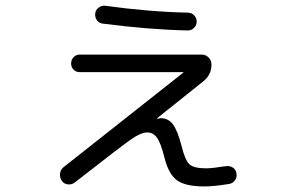

<svg xmlns="http://www.w3.org/2000/svg" viewBox="-20 -630 1040 684"><path d="M247.1 19.5Q236.3 28.3 222.2 26.9Q208 25.4 200.2 14.2Q192.4 2.9 193.8 -11.2Q195.3 -25.4 206.1 -34.2L632.8 -371.1L633.8 -372.1Q632.8 -373 631.8 -373H263.7Q251 -373 242.2 -381.8Q233.4 -390.6 233.4 -403.8Q233.4 -417 242.2 -426.3Q251 -435.5 263.7 -435.5H698.2Q712.9 -435.5 723.1 -425.3Q733.4 -415 733.4 -400.4Q733.4 -364.3 706.1 -341.8L540 -209V-207H542Q549.8 -209 552.7 -209Q579.1 -209 595.7 -187.5Q612.3 -166 627 -109.4Q639.6 -57.6 655.8 -43.9Q671.9 -30.3 714.8 -30.3Q734.4 -30.3 785.2 -38.1Q797.9 -40 809.1 -33.2Q820.3 -26.4 822.3 -12.7Q825.2 0 817.4 11.7Q809.6 23.4 795.9 25.4Q742.2 34.2 708 34.2Q640.6 34.2 610.4 12.2Q580.1 -9.8 565.4 -70.3Q552.7 -121.1 539.1 -139.6Q525.4 -158.2 504.9 -158.2Q482.4 -158.2 447.3 -133.8Q412.1 -109.4 247.1 19.5ZM355.5 -609.4Q510.7 -587.9 648.4 -585Q662.1 -585 671.4 -575.7Q680.7 -566.4 680.7 -553.2Q680.7 -540 671.4 -530.8Q662.1 -521.5 649.4 -521.5Q510.7 -524.4 345.7 -545.9Q333 -546.9 325.2 -558.1Q317.4 -569.3 319.3 -582Q320.3 -594.7 331.5 -603Q342.8 -611.3 355.5 -609.4Z"/></svg>

Font: Rounded Mgen+ 1m regular
Style: Regular
Weight: 400
Designer: [Source Han Sans]
Ryoko NISHIZUKA  (kana & ideographs); Paul D. Hunt (Latin, Greek & Cyrillic); Wenlong ZHANG  (bopomofo
Version: Version 1.059.20150602